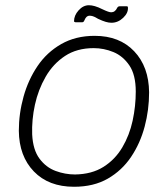

<svg xmlns="http://www.w3.org/2000/svg" viewBox="-20 -704 637 734"><path d="M268 -619Q263 -620 263 -623Q263 -645 280.5 -664.5Q298 -684 320 -684Q330 -684 342.5 -680.5Q355 -677 373 -668Q396 -657 405 -657Q420 -657 428 -674Q431 -680 438 -680H464Q469 -680 469 -676Q471 -655 451 -636Q431 -617 406 -617Q396 -617 384 -620.5Q372 -624 355 -632Q342 -640 335 -642Q328 -644 322 -644Q310 -644 303 -627Q300 -619 295 -619ZM263 10Q166 10 109.5 -48.5Q53 -107 52 -204Q52 -270 70 -334.5Q88 -399 123.5 -451.5Q159 -504 214 -535.5Q269 -567 342 -567Q437 -567 493 -508Q549 -449 550 -351Q550 -284 533 -220Q516 -156 481 -104Q446 -52 392 -21Q338 10 263 10ZM267 -37Q331 -38 375.5 -66Q420 -94 447.5 -140.5Q475 -187 487 -242.5Q499 -298 499 -354Q499 -418 474.5 -454Q450 -490 413.5 -505Q377 -520 338 -520Q274 -520 228.5 -490Q183 -460 154.5 -410.5Q126 -361 113.5 -303.5Q101 -246 103 -190Q106 -131 131 -97.5Q156 -64 192.5 -50.5Q229 -37 267 -37Z"/></svg>

Font: Zain Light
Style: Italic
Weight: 300
Italic angle: -10°
Designer: Zain,Boutros
Foundry: Mobile Telecommunications Company (Zain), 2024
Version: Version 1.51; ttfautohint (v1.8.4)